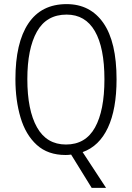

<svg xmlns="http://www.w3.org/2000/svg" viewBox="-20 -744 642 934"><path d="M547 -358Q547 -213 505 -123Q463 -33 382 -4L496 170H426L326 8Q313 10 299 10Q213 10 159 -39Q105 -88 80 -172Q55 -256 55 -359Q55 -536 118 -630Q181 -724 304 -724Q419 -724 483 -632Q547 -540 547 -358ZM113 -359Q113 -208 160 -124.5Q207 -41 301 -41Q396 -41 442 -123.5Q488 -206 488 -358Q488 -512 441.5 -592.5Q395 -673 304 -673Q206 -673 159.5 -590Q113 -507 113 -359Z"/></svg>

Font: Noto Sans Lao UI Cond Light
Style: Regular
Weight: 300
Width: 3
Designer: Monotype Design Team
Foundry: Monotype Imaging Inc.
Version: Version 2.000; ttfautohint (v1.8.4.7-5d5b)